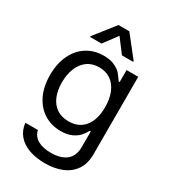

<svg xmlns="http://www.w3.org/2000/svg" viewBox="-227 -851 1033 1169"><g transform="rotate(30 289.5 -266.5)"><path d="M57.6 55.7H145.5Q154.3 95.7 189.7 116.2Q225.1 136.7 282.2 136.7Q352.5 136.7 390.6 105.5Q428.7 74.2 428.7 9.8V-97.7H421.9Q407.7 -73.7 392.1 -55.7Q376.5 -37.6 345.5 -22.7Q314.5 -7.8 267.6 -7.8Q202.6 -7.8 151.4 -39.6Q100.1 -71.3 71 -131.1Q42 -190.9 42 -272.5Q42 -352.5 70.8 -412.6Q99.6 -472.7 150.9 -504.9Q202.1 -537.1 268.6 -537.1Q314.9 -537.1 345.9 -522Q377 -506.8 390.4 -491Q403.8 -475.1 423.8 -446.3H430.7V-530.3H512.7V14.6Q512.7 80.6 482.7 124.3Q452.6 168 400.9 189Q349.1 210 282.2 210Q218.3 210 169.2 191.9Q120.1 173.8 91.3 139.2Q62.5 104.5 57.6 55.7ZM430.7 -269.5Q430.7 -326.7 413.1 -370.1Q395.5 -413.6 361.6 -437.7Q327.6 -461.9 279.3 -461.9Q230 -461.9 195.8 -436.5Q161.6 -411.1 144.3 -367.4Q127 -323.7 127 -269.5Q127 -213.9 144.3 -171.9Q161.6 -129.9 195.8 -106.4Q230 -83 279.3 -83Q351.6 -83 391.1 -132.1Q430.7 -181.2 430.7 -269.5ZM289.1 -689.5 217.8 -593.8H137.7V-599.6L251 -743.2H327.1L440.4 -599.6V-593.8H361.3Z"/></g></svg>

Font: Pretendard JP
Style: Regular
Weight: 400
Designer: Base glyphs from Inter by Rasmus Andersson; Hangeul glyphs from Noto Sans CJK(Source Han Sans) by Jang Soo-young and Kan
Foundry: Kil Hyung-jin
Version: Version 1.309